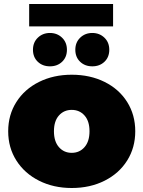

<svg xmlns="http://www.w3.org/2000/svg" viewBox="-20 -931 718 961"><path d="M21 -274Q21 -356 62 -420.5Q103 -485 175.5 -521Q248 -557 339 -557Q431 -557 503.5 -521Q576 -485 616.5 -420.5Q657 -356 657 -274Q657 -192 616.5 -127.5Q576 -63 503.5 -26.5Q431 10 339 10Q248 10 175.5 -26.5Q103 -63 62 -127.5Q21 -192 21 -274ZM428 -274Q428 -325 403 -353Q378 -381 339 -381Q300 -381 275 -353Q250 -325 250 -274Q250 -223 275 -194.5Q300 -166 339 -166Q378 -166 403 -194.5Q428 -223 428 -274ZM145 -682Q145 -719 169.5 -742.5Q194 -766 230 -766Q266 -766 290.5 -742.5Q315 -719 315 -682Q315 -645 291 -622Q267 -599 230 -599Q193 -599 169 -622Q145 -645 145 -682ZM357 -682Q357 -719 381.5 -742.5Q406 -766 442 -766Q478 -766 502.5 -742.5Q527 -719 527 -682Q527 -645 503 -622Q479 -599 442 -599Q405 -599 381 -622Q357 -645 357 -682ZM126 -911H546V-799H126Z"/></svg>

Font: Montserrat Alternates Black
Style: Regular
Weight: 900
Designer: Julieta Ulanovsky
Foundry: Julieta Ulanovsky
Version: Version 7.200